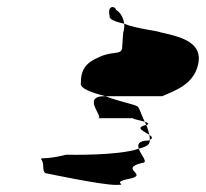

<svg xmlns="http://www.w3.org/2000/svg" viewBox="-20 -703 580 541"><path d="M98 -251C106 -239 96 -214 114 -214C114 -214 265 -182 306 -182C349 -182 284 -188 348 -200C398 -212 314 -227 380 -244C400 -244 377 -266 371 -284C313 -264 181 -267 166 -267C100 -250 90 -263 98 -251ZM208 -470C203 -454 238 -442 277 -432H437C476 -449 532 -467 540 -532C545 -586 486 -600 432 -612C425 -616 364 -622 330 -636C331 -626 329 -617 327 -610L324 -566C319 -549 306 -559 268 -546C242 -534 207 -523 208 -470ZM289 -658C286 -649 304 -642 330 -636C328 -652 320 -668 307 -675C305 -687 281 -689 289 -658ZM256 -370H363C341 -370 367 -366 388 -360C377 -381 373 -401 366 -404C354 -410 309 -419 277 -432H275C207 -432 276 -370 256 -370ZM388 -360C389 -357 391 -354 392 -351H394C401 -354 397 -357 388 -360ZM371 -284C388 -288 399 -294 401 -301C402 -303 402 -306 402 -309C401 -308 400 -308 399 -307C370 -307 367 -296 371 -284ZM392 -351C358 -343 386 -333 401 -323C399 -331 396 -342 392 -351ZM401 -323C402 -318 402 -313 402 -309C412 -314 408 -318 401 -323Z"/></svg>

Font: bitstorm
Style: sucnobl
Weight: 400
Version: Version 0.2